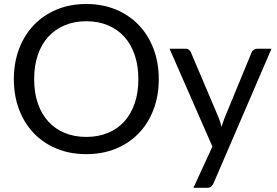

<svg xmlns="http://www.w3.org/2000/svg" viewBox="-20 -744 1350 936"><path d="M754 -358Q754 -277.5 728.5 -210.2Q703 -143 656.5 -94.5Q610 -46 544.8 -19.2Q479.5 7.5 400.5 7.5Q321.5 7.5 256.5 -19.2Q191.5 -46 145 -94.5Q98.5 -143 73 -210.2Q47.5 -277.5 47.5 -358Q47.5 -438.5 73 -505.8Q98.5 -573 145 -621.8Q191.5 -670.5 256.5 -697.5Q321.5 -724.5 400.5 -724.5Q479.5 -724.5 544.8 -697.5Q610 -670.5 656.5 -621.8Q703 -573 728.5 -505.8Q754 -438.5 754 -358ZM654.5 -358Q654.5 -424 636.5 -476.5Q618.5 -529 585.5 -565.2Q552.5 -601.5 505.5 -621Q458.5 -640.5 400.5 -640.5Q343 -640.5 296 -621Q249 -601.5 215.8 -565.2Q182.5 -529 164.5 -476.5Q146.5 -424 146.5 -358Q146.5 -292 164.5 -239.8Q182.5 -187.5 215.8 -151.2Q249 -115 296 -95.8Q343 -76.5 400.5 -76.5Q458.5 -76.5 505.5 -95.8Q552.5 -115 585.5 -151.2Q618.5 -187.5 636.5 -239.8Q654.5 -292 654.5 -358ZM1303.5 -506.5 1021 149.5Q1016.5 159.5 1009.8 165.5Q1003 171.5 989 171.5H923L1015.5 -29.5L806.5 -506.5H883.5Q895 -506.5 901.8 -500.8Q908.5 -495 911 -488L1046.5 -169Q1054.5 -148 1060 -125Q1067 -148.5 1075 -169.5L1206.5 -488Q1209.5 -496 1216.8 -501.2Q1224 -506.5 1233 -506.5Z"/></svg>

Font: Lato-Regular
Style: Regular
Weight: 400
Designer: Lukasz Dziedzic with Adam Twardoch and Botio Nikoltchev
Foundry: tyPoland Lukasz Dziedzic
Version: Version 2.015; 2015-08-06; http://www.latofonts.com/